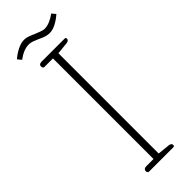

<svg xmlns="http://www.w3.org/2000/svg" viewBox="-271 -845 868 868"><g transform="rotate(-45 163.5 -410.5)"><path d="M163 -776Q159 -777 143.5 -784Q128 -791 112 -791Q81 -791 43 -763L28 -781Q47 -798 70 -809.5Q93 -821 113 -821Q129 -821 147.5 -813Q166 -805 169 -804Q181 -799 193.5 -794.5Q206 -790 215 -790Q245 -790 284 -818L299 -800Q280 -783 258 -771.5Q236 -760 216 -760Q195 -760 163 -776ZM82 -12Q82 -18 86.5 -22Q91 -26 100 -26H146V-669H91Q87 -669 84.5 -672.5Q82 -676 82 -681Q82 -695 99 -695H247Q254 -695 254 -687Q254 -676 238 -674L180 -668V-27L238 -21Q254 -19 254 -8Q254 0 247 0H91Q87 0 84.5 -3.5Q82 -7 82 -12Z"/></g></svg>

Font: Maitree ExtraLight
Style: Regular
Weight: 250
Designer: CadsonDemak Team
Foundry: CadsonDemak
Version: Version 1.002